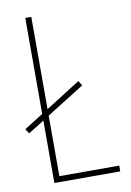

<svg xmlns="http://www.w3.org/2000/svg" viewBox="-82 -766 556 818"><g transform="rotate(-10 196.0 -357.0)"><path d="M86 0V-270L17 -227L4 -247L86 -299V-714H112V-315L262 -410L275 -389L112 -287V-25H371V0Z"/></g></svg>

Font: Noto Sans Telugu Condensed Thin
Style: Regular
Weight: 100
Width: 3
Designer: Jelle Bosma - Monotype Design Team
Foundry: Monotype Imaging Inc.
Version: Version 2.005; ttfautohint (v1.8.4.7-5d5b)